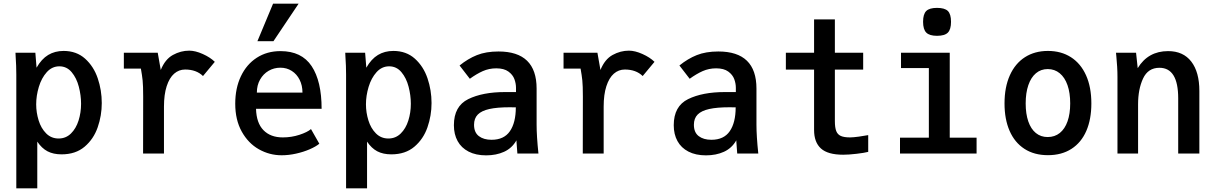

<svg xmlns="http://www.w3.org/2000/svg" viewBox="-20 -838 6640 1048"><path d="M65.5 -528.5Q65.5 -535 64.5 -550H173L179.5 -468.5Q206.5 -516 243 -538Q279.5 -560 327 -560Q397.5 -560 444.5 -517.8Q491.5 -475.5 513.5 -410.5Q535.5 -345.5 535.5 -275.5Q535.5 -207 513.2 -143Q491 -79 441.8 -37.2Q392.5 4.5 316 4.5Q271 4.5 239.2 -12.2Q207.5 -29 183.5 -65V190H69V-430.5Q69 -479.5 65.5 -528.5ZM422.5 -271.5Q422.5 -317.5 410.2 -364.8Q398 -412 371.2 -444Q344.5 -476 304 -476Q264 -476 235.2 -444Q206.5 -412 192 -363.8Q177.5 -315.5 177.5 -268.5Q177.5 -224 190.8 -181Q204 -138 231.8 -110Q259.5 -82 300 -82Q339.5 -82 367.2 -109.2Q395 -136.5 408.8 -180Q422.5 -223.5 422.5 -271.5Z M761.5 -311Q761.5 -371 758.5 -399.2Q755.5 -427.5 749 -463.5H656V-550H841L857.5 -456Q881 -514.5 923.8 -538Q966.5 -561.5 1013 -561.5Q1046 -561.5 1086.8 -543.2Q1127.5 -525 1152.5 -500.5L1088 -423Q1051.5 -458.5 990.5 -458.5Q956.5 -458.5 930.5 -435.8Q904.5 -413 889.8 -367.5Q875 -322 875 -256V0H761Z M1264 -272Q1264 -356.5 1294.8 -421.5Q1325.5 -486.5 1381.5 -522.8Q1437.5 -559 1511 -559Q1626.5 -559 1681 -477Q1735.5 -395 1735.5 -244H1377.5Q1379.5 -167 1418 -127.5Q1456.5 -88 1523.5 -88Q1571 -88 1614.5 -102.2Q1658 -116.5 1677.5 -133.5L1723 -53.5Q1703.5 -37.5 1670 -23Q1636.5 -8.5 1596.2 0.5Q1556 9.5 1517.5 9.5Q1451 9.5 1393 -23.2Q1335 -56 1299.5 -119.8Q1264 -183.5 1264 -272ZM1510.5 -468.5Q1475.5 -468.5 1446.2 -451.5Q1417 -434.5 1399.5 -403.5Q1382 -372.5 1382 -332.5H1631Q1631 -371.5 1615.5 -402.5Q1600 -433.5 1572.5 -451Q1545 -468.5 1510.5 -468.5ZM1385 -613 1470.5 -818H1610L1472.5 -613Z M1865.5 -528.5Q1865.5 -535 1864.5 -550H1973L1979.5 -468.5Q2006.5 -516 2043 -538Q2079.5 -560 2127 -560Q2197.5 -560 2244.5 -517.8Q2291.5 -475.5 2313.5 -410.5Q2335.5 -345.5 2335.5 -275.5Q2335.5 -207 2313.2 -143Q2291 -79 2241.8 -37.2Q2192.5 4.5 2116 4.5Q2071 4.5 2039.2 -12.2Q2007.5 -29 1983.5 -65V190H1869V-430.5Q1869 -479.5 1865.5 -528.5ZM2222.5 -271.5Q2222.5 -317.5 2210.2 -364.8Q2198 -412 2171.2 -444Q2144.5 -476 2104 -476Q2064 -476 2035.2 -444Q2006.5 -412 1992 -363.8Q1977.5 -315.5 1977.5 -268.5Q1977.5 -224 1990.8 -181Q2004 -138 2031.8 -110Q2059.5 -82 2100 -82Q2139.5 -82 2167.2 -109.2Q2195 -136.5 2208.8 -180Q2222.5 -223.5 2222.5 -271.5Z M2457.5 -154.5Q2457.5 -258.5 2536 -297Q2614.5 -335.5 2736 -335.5H2796.5V-358.5Q2796.5 -382 2787.8 -406Q2779 -430 2755 -447.5Q2731 -465 2689 -465Q2649.5 -465 2615.2 -449.8Q2581 -434.5 2544.5 -408L2488.5 -480.5Q2534 -517.5 2583.2 -537.2Q2632.5 -557 2701 -557Q2909 -557 2909 -354.5V-157.5Q2909 -95 2919 0H2804L2799.5 -60.5L2799 -72Q2774.5 -29 2731.5 -9.5Q2688.5 10 2633.5 10Q2577.5 10 2537.8 -10.5Q2498 -31 2477.8 -68Q2457.5 -105 2457.5 -154.5ZM2795.5 -252 2762 -252.5Q2693.5 -252.5 2651 -243Q2608.5 -233.5 2588 -212.8Q2567.5 -192 2567.5 -157Q2567.5 -115 2593.8 -95Q2620 -75 2663 -75Q2731 -75 2763.2 -121.8Q2795.5 -168.5 2795.5 -252Z M3161.5 -311Q3161.5 -371 3158.5 -399.2Q3155.5 -427.5 3149 -463.5H3056V-550H3241L3257.5 -456Q3281 -514.5 3323.8 -538Q3366.5 -561.5 3413 -561.5Q3446 -561.5 3486.8 -543.2Q3527.5 -525 3552.5 -500.5L3488 -423Q3451.5 -458.5 3390.5 -458.5Q3356.5 -458.5 3330.5 -435.8Q3304.5 -413 3289.8 -367.5Q3275 -322 3275 -256V0H3161Z M3657.5 -154.5Q3657.5 -258.5 3736 -297Q3814.5 -335.5 3936 -335.5H3996.5V-358.5Q3996.5 -382 3987.8 -406Q3979 -430 3955 -447.5Q3931 -465 3889 -465Q3849.5 -465 3815.2 -449.8Q3781 -434.5 3744.5 -408L3688.5 -480.5Q3734 -517.5 3783.2 -537.2Q3832.5 -557 3901 -557Q4109 -557 4109 -354.5V-157.5Q4109 -95 4119 0H4004L3999.5 -60.5L3999 -72Q3974.5 -29 3931.5 -9.5Q3888.5 10 3833.5 10Q3777.5 10 3737.8 -10.5Q3698 -31 3677.8 -68Q3657.5 -105 3657.5 -154.5ZM3995.5 -252 3962 -252.5Q3893.5 -252.5 3851 -243Q3808.5 -233.5 3788 -212.8Q3767.5 -192 3767.5 -157Q3767.5 -115 3793.8 -95Q3820 -75 3863 -75Q3931 -75 3963.2 -121.8Q3995.5 -168.5 3995.5 -252Z M4423.5 -128.5V-458H4269.5V-550H4423.5V-732H4537V-550H4691.5V-458H4537V-177Q4537 -141.5 4544.5 -122.5Q4552 -103.5 4569.8 -95.8Q4587.5 -88 4620 -88Q4636.5 -88 4667.5 -92.2Q4698.5 -96.5 4719 -100.5V-9Q4697.5 -3.5 4655.2 1.5Q4613 6.5 4582.5 6.5Q4498.5 6.5 4461 -27.5Q4423.5 -61.5 4423.5 -128.5Z M4898 -550H5164V-86.5H5310.5V0H4892.5V-86.5H5050V-466.5H4898ZM5018.5 -719Q5018.5 -761 5035.8 -778Q5053 -795 5094.5 -795Q5136.5 -795 5153.8 -778Q5171 -761 5171 -719Q5171 -677.5 5153.8 -660Q5136.5 -642.5 5094.5 -642.5Q5053.5 -642.5 5036 -660Q5018.5 -677.5 5018.5 -719Z M5463 -273.5Q5463 -362 5492 -426.8Q5521 -491.5 5574.5 -525.8Q5628 -560 5700 -560Q5772 -560 5825.5 -525.8Q5879 -491.5 5908 -427Q5937 -362.5 5937 -273.5Q5937 -187 5909.5 -123.5Q5882 -60 5828.5 -25.5Q5775 9 5700 9Q5625 9 5571.8 -25.5Q5518.5 -60 5490.8 -123.5Q5463 -187 5463 -273.5ZM5821.5 -273.5Q5821.5 -331 5806.8 -373.2Q5792 -415.5 5764.2 -438.2Q5736.5 -461 5699 -461Q5661.5 -461 5634.5 -438.2Q5607.5 -415.5 5593 -373.2Q5578.5 -331 5578.5 -273.5Q5578.5 -216.5 5592.8 -175.2Q5607 -134 5634 -112Q5661 -90 5698.5 -90Q5737 -90 5764.8 -112.2Q5792.5 -134.5 5807 -175.8Q5821.5 -217 5821.5 -273.5Z M6073.5 -529Q6072.5 -536 6071.5 -550H6181L6190 -466Q6246.5 -559 6356 -559Q6438.5 -559 6482.5 -501.8Q6526.5 -444.5 6526.5 -341.5V0H6411V-301.5Q6411 -468 6308.5 -468Q6246.5 -468 6219.2 -409.5Q6192 -351 6192 -269V0H6079.5V-419Q6079.5 -446 6077.8 -474Q6076 -502 6073.5 -529Z"/></svg>

Font: JuliaMono SemiBold
Style: Regular
Weight: 600
Monospace: yes
Designer: cormullion
Foundry: corm
Version: Version 0.055; ttfautohint (v1.8.4)